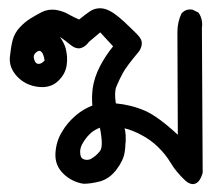

<svg xmlns="http://www.w3.org/2000/svg" viewBox="-20 -270 540 475"><path d="M186.5 184.6Q158.2 180.2 137.2 160.2Q126 149.4 121.1 136.5Q116.2 123.5 117.2 108.4Q119.1 79.1 133.3 56.2Q140.1 44.4 148.7 34.4Q157.2 24.4 167.5 15.6Q186.5 -0.5 208.5 -8.8Q206.5 -29.8 209.5 -52.7Q211.4 -65.4 215.8 -78.9Q220.2 -92.3 227.5 -106.4Q240.7 -131.8 259.8 -155.3L228 -189.9L200.7 -167Q190.4 -153.3 179.2 -150.9Q168 -148.4 156.2 -157.7Q140.6 -170.4 128.4 -178.7Q139.2 -162.6 142.6 -149.9Q145 -140.1 145.8 -129.9Q146.5 -119.6 145 -109.4Q143.6 -98.1 138.2 -88.1Q132.8 -78.1 123.5 -69.3Q104.5 -51.3 73.7 -55.2Q43 -59.1 22.5 -80.6Q2 -102.5 4.4 -128.9Q6.8 -153.3 11.2 -170.4Q16.1 -188.5 28.8 -202.1Q41 -215.3 55.2 -224.1Q68.4 -232.4 83.5 -240.2Q99.6 -248 118.2 -245.6Q127 -244.1 135.3 -241.2Q143.6 -238.3 150.9 -233.9Q163.1 -227.1 175.8 -221.7Q188.5 -232.4 202.1 -241.7Q210.9 -247.6 220.5 -249Q230 -250.5 239.7 -247.8Q249.5 -245.1 261.5 -237.1Q273.4 -229 287.6 -215.8Q296.9 -207 304.2 -200Q311.5 -192.9 316.9 -187.5Q322.3 -182.1 325.2 -178.2Q328.1 -174.3 329.6 -170.2Q331.1 -166 330.8 -161.6Q330.6 -157.2 328.9 -152.6Q327.1 -147.9 324.2 -143.1L323.7 -142.6Q308.1 -124 297.9 -110.4Q287.6 -96.7 283.7 -88.9Q274.9 -72.8 268.1 -56.2Q262.2 -42.5 266.6 -14.2Q304.7 -10.7 338.4 3.9Q371.1 18.1 419.9 63.5L418.9 -190.4Q418.9 -216.3 429.2 -236.8L429.7 -237.8L430.7 -238.3Q440.4 -248.5 456.1 -246.1H457L457.5 -245.6L469.2 -239.7L470.7 -238.8L471.7 -237.8Q477.1 -230 479 -220.5Q481 -210.9 479.5 -200.7L481.4 156.2V157.2V157.7Q477.1 172.4 470.7 179.2Q463.4 186.5 454.8 185.3Q446.3 184.1 438 176.3Q414.6 154.3 401.9 132.3Q389.6 111.8 370.8 93.5Q352.1 75.2 328.1 63Q318.8 58.1 308.6 54Q298.3 49.8 288.1 47.4Q289.1 50.3 289.6 53.2Q290 56.2 290.3 58.8Q290.5 61.5 290.8 64.2Q291 66.9 291 69.8Q291 71.8 291 73.7Q291 75.7 291 77.9Q291 80.1 290.8 82Q290.5 84 290.3 86.2Q290 88.4 290 90.6Q290 92.8 289.8 95.2Q289.6 97.7 289.3 100.1Q289.1 102.5 288.6 105Q286.1 125.5 269 148.4Q260.3 160.2 250 167.7Q239.7 175.3 227.5 178.7Q216.3 181.6 206.3 183.1Q196.3 184.6 187.5 184.6H187ZM207 121.6Q216.8 116.7 227.5 103.5Q236.3 92.3 227.1 45.9Q210.9 52.2 201.2 62.5Q196.8 66.9 193.4 71.3Q189.9 75.7 187.3 79.8Q184.6 84 182.6 87.9Q176.8 99.6 178.7 111.8Q180.2 122.6 188.5 124.5Q198.2 127.4 207 122.1ZM90.3 -120.1Q87.9 -137.7 82 -142.1Q79.6 -144.5 76.9 -144.3Q74.2 -144 70.3 -141.1Q63 -135.7 63.5 -128.4Q64.5 -119.6 68.8 -114.7Q73.2 -110.8 78.1 -112.3Q81.1 -112.8 84 -114.7Q86.9 -116.7 90.3 -120.1Z"/></svg>

Font: NaikaiFont
Style: SemiBold
Weight: 600
Version: Version 1.89